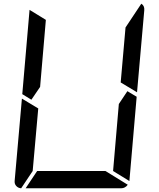

<svg xmlns="http://www.w3.org/2000/svg" viewBox="-20 -1014 856 1034"><path d="M149 -477 100 -507 139 -959V-961L227 -907L196 -546ZM666 -523 716 -493 677 -41V-39L589 -93L620 -454ZM548 -93 668 -19Q654 0 632 0H118L180 -93ZM94 0Q78 -1 67.5 -12.5Q57 -24 59 -41L98 -483L186 -430L156 -93ZM741 -994Q759 -983 757 -959L718 -517L630 -570L656 -866Z"/></svg>

Font: DSEG7 Modern
Style: Italic
Weight: 400
Italic angle: -5°
Designer: Keshikan(Twitter:@keshinomi_88pro)
Version: Version 0.46